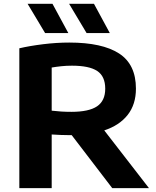

<svg xmlns="http://www.w3.org/2000/svg" viewBox="-20 -968 801 988"><path d="M79.5 0V-719.5Q133 -732 202 -740.5Q271 -749 336.5 -749Q506 -749 592.8 -692.8Q679.5 -636.5 679.5 -512Q679.5 -431 637.2 -377Q595 -323 516.5 -297L746.5 0H557.5L349 -272.5Q345 -272.5 340.5 -272.5Q316 -272.5 293.2 -273.5Q270.5 -274.5 246 -276V0ZM347.5 -392.5Q437.5 -392.5 479.5 -421Q521.5 -449.5 521.5 -511.5Q521.5 -575.5 480.2 -602.8Q439 -630 350.5 -630Q321 -630 295.2 -627.2Q269.5 -624.5 246 -620.5V-398.5Q272 -395.5 295.8 -394Q319.5 -392.5 347.5 -392.5ZM425.5 -798 335.5 -948.5H463.5L545 -798ZM212 -798 122 -948.5H250L331.5 -798Z"/></svg>

Font: Encode Sans Expanded
Style: Bold
Weight: 700
Width: 7
Designer: Multiple Designers
Foundry: Impallari Type
Version: Version 3.000; ttfautohint (v1.8.3) -l 8 -r 50 -G 200 -x 14 